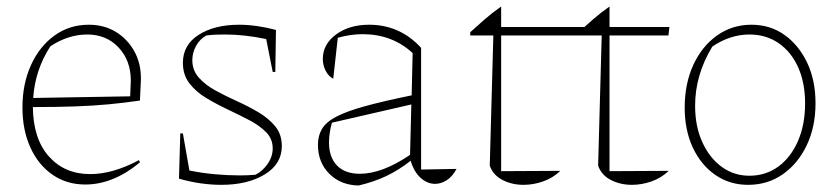

<svg xmlns="http://www.w3.org/2000/svg" viewBox="-20 -561 2575 590"><path d="M242 6Q185 6 141.5 -24Q98 -54 73.5 -107.5Q49 -161 49 -231Q49 -303 75 -360.5Q101 -418 147 -451.5Q193 -485 253 -485Q300 -485 336 -463Q372 -441 393 -403Q414 -365 413 -316L410 -252Q362 -245 314.5 -240.5Q267 -236 211 -234Q155 -232 81 -232Q82 -134 130.5 -80Q179 -26 257 -26Q327 -26 407 -69L410 -62Q328 6 242 6ZM135 -419Q88 -347 82 -260L380 -265L382 -313Q382 -375 344.5 -415Q307 -455 248 -455Q190 -455 135 -419Z M530 -12 534 -151H542L562 -37Q602 -29 641 -25.5Q680 -22 717 -22Q742 -22 765 -24Q787 -35 802.5 -57.5Q818 -80 818 -105Q818 -134 798 -154.5Q778 -175 746.5 -191.5Q715 -208 680 -224.5Q645 -241 613.5 -260Q582 -279 562 -305Q542 -331 542 -368Q542 -423 590.5 -454Q639 -485 715 -485Q741 -485 769.5 -481Q798 -477 828 -469L826 -340H818L798 -441Q731 -455 672 -455Q658 -455 643.5 -454.5Q629 -454 614 -452Q594 -441 582.5 -420Q571 -399 571 -376Q571 -345 591 -322.5Q611 -300 642 -283Q673 -266 708.5 -250Q744 -234 775 -215.5Q806 -197 826 -172.5Q846 -148 846 -112Q846 -57 793.5 -25Q741 7 660 7Q630 7 597.5 2.5Q565 -2 530 -12Z M1082 9Q1027 8 992 -27Q957 -62 957 -116Q957 -144 969.5 -165Q982 -186 1013.5 -202.5Q1045 -219 1101 -234.5Q1157 -250 1245 -268L1248 -398Q1185 -456 1094 -456Q1058 -456 1018 -445L1004 -319Q989 -327 980.5 -344Q972 -361 972 -380Q972 -425 1012.5 -455Q1053 -485 1114 -485Q1209 -485 1274 -414V-40L1383 -42Q1370 -18 1352.5 -7Q1335 4 1317 4Q1293 4 1272.5 -14.5Q1252 -33 1242 -67Q1205 -38 1167 -20Q1129 -2 1082 9ZM991 -123Q991 -78 1015.5 -52.5Q1040 -27 1086 -27Q1154 -27 1240 -85L1244 -240L1000 -184Q991 -152 991 -123Z M1520 -541V-478H1846L1843 -452H1520V-35L1702 -36Q1679 -14 1649 -3.5Q1619 7 1589 7Q1553 7 1524 -8Q1495 -23 1485 -52L1496 -452H1425V-462Q1448 -483 1470.5 -502.5Q1493 -522 1520 -541Z M1853 -541V-478H2037L2034 -452H1853V-35L2035 -36Q2012 -14 1982 -3.5Q1952 7 1922 7Q1886 7 1857 -8Q1828 -23 1818 -52L1829 -452H1758V-462Q1781 -483 1803.5 -502.5Q1826 -522 1853 -541Z M2279 7Q2222 7 2178 -23.5Q2134 -54 2109 -107.5Q2084 -161 2084 -230Q2084 -304 2110.5 -361.5Q2137 -419 2183.5 -452Q2230 -485 2289 -485Q2347 -485 2391 -453.5Q2435 -422 2460.5 -368Q2486 -314 2486 -244Q2486 -171 2459 -114.5Q2432 -58 2385.5 -25.5Q2339 7 2279 7ZM2283 -21Q2333 -21 2371.5 -49Q2410 -77 2432 -127.5Q2454 -178 2454 -243Q2454 -307 2432.5 -354.5Q2411 -402 2372.5 -428.5Q2334 -455 2283 -455Q2224 -455 2169 -418Q2116 -331 2116 -236Q2116 -173 2138 -124.5Q2160 -76 2197.5 -48.5Q2235 -21 2283 -21Z"/></svg>

Font: Piazzolla Thin
Style: Regular
Weight: 100
Designer: Juan Pablo del Peral
Foundry: Huerta Tipografica
Version: Version 1.330